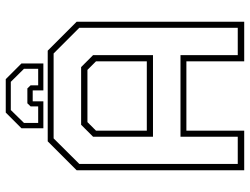

<svg xmlns="http://www.w3.org/2000/svg" viewBox="-123 -767 890 684"><g transform="rotate(-90 322.0 -425.0)"><path d="M57.5 0V-597L160.5 -700H483.5L586.5 -597V0H445.5V-206H198.5V0ZM80 -23H177V-227H467.5V-23H565V-587.5L473.5 -679H171L80 -587.5ZM198.5 -347H445.5V-528L415 -558.5H229L198.5 -528ZM177 -325V-538.5L219.5 -581H425L467.5 -538.5V-325ZM382 -849.5 438 -793.5V-715.5H342V-753.5H303V-715.5H207V-793.5L263 -849.5ZM372.5 -831.5H272L226 -784.5V-734H285V-761L296 -772.5H349L360 -761V-734H419V-784.5Z"/></g></svg>

Font: Tourney Thin ExtraLight
Style: Regular
Weight: 250
Version: Version 1.015